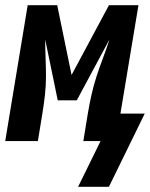

<svg xmlns="http://www.w3.org/2000/svg" viewBox="-38 -540 574 735"><path d="M261 175 347 0H281L298 -104Q304 -140 312 -176Q320 -212 331.5 -247.5Q343 -283 356.5 -318.5Q370 -354 381 -389L256 -156H183L135 -389Q135 -354 136.5 -318.5Q138 -283 138 -247.5Q138 -212 134 -176Q130 -140 124 -104L107 0H-18L68 -520H181L236 -253L379 -520H492L423 -105H516L379 175Z"/></svg>

Font: Iosevka SS04 Extrabold
Style: Italic
Weight: 800
Italic angle: -9°
Monospace: yes
Designer: Belleve Invis
Foundry: Belleve Invis
Version: Version 19.0.0; ttfautohint (v1.8.4)